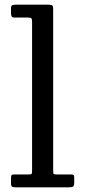

<svg xmlns="http://www.w3.org/2000/svg" viewBox="-20 -800 367 820"><path d="M98.5 -725Q110 -725 113.5 -722Q117 -719 117 -708V-72Q117 -60 115.2 -57.5Q113.5 -55 101.5 -55H39.5Q30.5 -55 28.8 -51Q27 -47 27 -38V-18Q27 -6 31.2 -3Q35.5 0 46.5 0H273.5Q286.5 0 291.8 -3Q297 -6 297 -20V-42Q297 -50 293.8 -52.5Q290.5 -55 283.5 -55H222.5Q208.5 -55 207.8 -59.5Q207 -64 207 -77V-762Q207 -775 202.2 -777.5Q197.5 -780 184.5 -780H47.5Q38 -780 32.5 -777.8Q27 -775.5 27 -765V-746Q27 -735.5 29.5 -730.2Q32 -725 43.5 -725Z"/></svg>

Font: Besley
Style: Regular
Weight: 400
Designer: Owen Earl
Foundry: indestructible type*
Version: Version 4.000